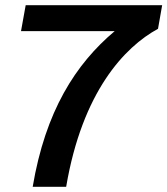

<svg xmlns="http://www.w3.org/2000/svg" viewBox="-20 -720 645 740"><path d="M106 0H235C297 -366 460 -539 589 -609L605 -700H79L61 -600H422C271 -473 155 -291 106 0Z"/></svg>

Font: Uncut Sans Semibold
Style: Italic
Weight: 600
Italic angle: -10°
Designer: Kasper Nordkvist
Foundry: Uncut Type
Version: Version 1.111;FEAKit 1.0